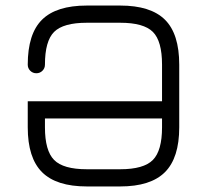

<svg xmlns="http://www.w3.org/2000/svg" viewBox="-20 -672 746 692"><path d="M293 0Q183 0 131.5 -51.5Q80 -103 80 -213V-307H564V-439Q564 -524 531 -557Q498 -590 413 -590H293Q208 -590 175 -557Q142 -524 142 -439Q142 -426 133 -417Q124 -408 111 -408Q98 -408 89 -417Q80 -426 80 -439Q80 -550 131.5 -601Q183 -652 293 -652H413Q523 -652 574.5 -601Q626 -550 626 -439V-213Q626 -103 574.5 -51.5Q523 0 413 0ZM293 -62H413Q498 -62 531 -95.5Q564 -129 564 -213V-245H142V-213Q142 -129 175 -95.5Q208 -62 293 -62Z"/></svg>

Font: Jura Medium
Style: Regular
Weight: 500
Designer: Daniel Johnson, Alexei Vanyashin
Foundry: Daniel Johnson
Version: Version 5.103